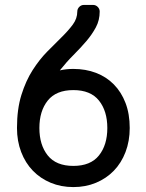

<svg xmlns="http://www.w3.org/2000/svg" viewBox="-20 -750 594 780"><path d="M385 -703Q385 -668 369.5 -639Q354 -610 330.5 -582.5Q307 -555 278.5 -526.5Q250 -498 223 -464Q248 -470 278 -470Q328 -470 370 -454Q412 -438 442.5 -407Q473 -376 490 -331.5Q507 -287 507 -230Q507 -177 490 -132.5Q473 -88 442.5 -56.5Q412 -25 370 -7.5Q328 10 278 10Q228 10 186 -7.5Q144 -25 113.5 -56.5Q83 -88 66 -132.5Q49 -177 49 -230Q49 -307 67 -364.5Q85 -422 112.5 -465Q140 -508 171.5 -540Q203 -572 230.5 -599Q258 -626 276 -650.5Q294 -675 294 -703Q294 -714 302 -722Q310 -730 321 -730H358Q369 -730 377 -722Q385 -714 385 -703ZM278 -384Q208 -384 174 -341.5Q140 -299 140 -230Q140 -161 174 -118.5Q208 -76 278 -76Q348 -76 382 -118.5Q416 -161 416 -230Q416 -299 382 -341.5Q348 -384 278 -384Z"/></svg>

Font: Rubik
Style: Regular
Weight: 400
Designer: Hubert & Fischer
Foundry: Hubert & Fischer
Version: Version 1.002; ttfautohint (v1.6)